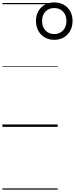

<svg xmlns="http://www.w3.org/2000/svg" viewBox="-20 -1058 625 1601"><path d="M432 -726Q388 -726 353.5 -746Q319 -766 299.5 -801.5Q280 -837 280 -884Q280 -929 299.5 -964Q319 -999 353.5 -1018.5Q388 -1038 432 -1038Q477 -1038 511.5 -1018.5Q546 -999 565.5 -964Q585 -929 585 -884Q585 -837 565.5 -801.5Q546 -766 512 -746Q478 -726 432 -726ZM432 -774Q476 -774 505 -803.5Q534 -833 534 -883Q534 -933 505 -962Q476 -991 432 -991Q388 -991 359.5 -962Q331 -933 331 -883Q331 -833 359.5 -803.5Q388 -774 432 -774ZM0 513H461V523H0ZM0 -20H461V0H0ZM0 -505H461V-500H0ZM0 -1033H461V-1023H0Z"/></svg>

Font: Playwrite IN Guides
Style: Regular
Weight: 400
Designer: Veronika Burian, José Scaglione
Foundry: TypeTogether
Version: Version 1.003